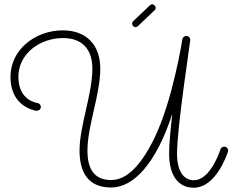

<svg xmlns="http://www.w3.org/2000/svg" viewBox="-20 -848 1087 898"><path d="M786 -316C777 -240 771 -171 771 -129C771 -30 812 30 886 30C987 30 1039 -117 1046 -138C1046 -140 1047 -142 1047 -144C1047 -153 1040 -162 1028 -162C1021 -162 1013 -157 1011 -149C996 -104 952 -5 887 -5C840 -5 808 -46 808 -129C808 -255 870 -651 870 -662C870 -671 862 -680 852 -680C843 -680 835 -673 833 -665C833 -662 788 -381 704 -206C627 -46 556 -6 500 -6C417 -6 389 -62 389 -144C389 -260 449 -405 449 -527C449 -639 383 -706 274 -706C144 -706 29 -615 29 -489C29 -385 91 -344 143 -331C144 -331 151 -330 152 -330C162 -330 171 -337 171 -348C171 -356 165 -365 155 -366C151 -367 66 -378 66 -489C66 -594 163 -670 275 -670C364 -670 412 -618 412 -527C412 -408 352 -259 352 -144C352 -46 389 29 500 29C604 29 710 -82 786 -316ZM603 -749C599 -746 598 -742 598 -737C598 -729 605 -721 614 -721C618 -721 622 -723 625 -726L703 -800C707 -803 708 -807 708 -811C708 -820 700 -828 692 -828C688 -828 684 -826 681 -823L603 -749Z"/></svg>

Font: Sacramento
Style: Regular
Weight: 400
Designer: Astigmatic (AOETI)
Foundry: Astigmatic (AOETI)
Version: Version 1.000